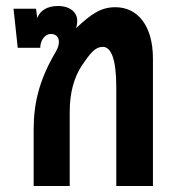

<svg xmlns="http://www.w3.org/2000/svg" viewBox="-20 -619 600 639"><path d="M92 -188V0H212V-246C212 -315 228 -362 251 -399C281 -443 297 -463 322 -463C350 -463 367 -422 367 -329V0H489V-424C489 -535 437 -595 364 -595C316 -595 284 -573 233 -525C236 -534 237 -542 237 -551C237 -576 215 -599 173 -599C136 -599 113 -583 104 -559L100 -590H25L39 -460H114C114 -485 130 -506 149 -506C166 -506 176 -496 176 -480C176 -464 169 -452 160 -437C111 -351 92 -276 92 -188Z"/></svg>

Font: Vanilla Cream
Style: Bold
Weight: 700
Designer: Jeremy Tribby, Jinavaṁso
Foundry: Tribby Type
Version: Version 1.422;Glyphs 3.1.2 (3151)